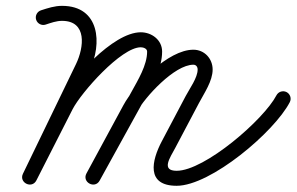

<svg xmlns="http://www.w3.org/2000/svg" viewBox="-20 -590 989 640"><path d="M100.5 -524.1C104.8 -511 118.9 -503.8 132 -508C149.9 -513.8 167.7 -520.5 186.7 -520.5C271.2 -520.5 260 -431.7 233.5 -376.8C174.5 -254.8 115.5 -132.9 56.5 -10.9C49.3 4 56.8 16.9 67.9 22.4C79 27.9 93.8 26 101.3 11.3C141.5 -67.6 181.6 -146.5 221.8 -225.5C250.3 -281.4 383.8 -432.4 449.2 -432.4C457.5 -432.4 470.4 -428.3 470.4 -418.1C470.4 -372.7 440 -323.4 418.8 -284.8C368.6 -193.9 318.5 -103 268.3 -12.1C260.3 2.5 267.3 15.8 278.3 21.8C289.3 27.8 304.3 26.5 312.2 11.9C353.2 -63.9 394.3 -139.7 435.3 -215.5C463 -266.7 561.8 -374.3 624.5 -374.3C633.8 -374.3 638.8 -367.1 638.8 -358.2C638.8 -330.8 612.2 -295 599 -269.9C572.5 -219.7 546 -169.6 519.5 -119.4C485.4 -54.9 465.9 29.3 568.9 29.3C682.5 29.3 894.6 -150.3 945.9 -249.3C952.3 -261.5 947.5 -276.6 935.3 -283C923 -289.3 907.9 -284.5 901.5 -272.3C859.4 -191.1 662.1 -20.7 568.9 -20.7C515.7 -20.7 547.1 -64.8 563.7 -96.1C590.2 -146.2 616.7 -196.4 643.2 -246.5C660.9 -280 688.8 -319.8 688.8 -358.2C688.8 -394.6 661.4 -424.3 624.5 -424.3C540.6 -424.3 428.6 -308.3 391.3 -239.3C350.3 -163.5 309.2 -87.7 268.2 -11.9C260.3 2.7 267.3 16 278.2 21.9C289.1 27.9 304.1 26.6 312.1 12.1C362.2 -78.8 412.4 -169.8 462.6 -260.7C488.6 -307.8 520.4 -362.7 520.4 -418.1C520.4 -456.8 485.8 -482.4 449.2 -482.4C355.9 -482.4 216.8 -325.7 177.3 -248.2C137.1 -169.2 96.9 -90.3 56.7 -11.3C49.2 3.4 56.8 16.3 68.1 21.9C79.4 27.5 94.3 25.7 101.5 10.9C160.5 -111.1 219.5 -233.1 278.5 -355.1C321.6 -444.3 312.9 -570.5 186.7 -570.5C162.1 -570.5 139.7 -563.1 116.6 -555.6C103.5 -551.3 96.3 -537.2 100.5 -524.1Z"/></svg>

Font: FRB American Cursive Guidelines Semibold
Style: Italic
Weight: 600
Italic angle: -25°
Version: Version 2.0;Modular Font Editor K font №1